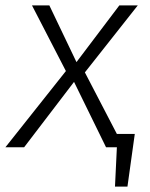

<svg xmlns="http://www.w3.org/2000/svg" viewBox="-47 -543 552 708"><path d="M384 -49H450L423 145H377L384 0H344L226 -241L42 0H-27L196 -281L71 -523H135L235 -314L393 -523H461L266 -276Z"/></svg>

Font: FiraGO Light
Style: Italic
Weight: 300
Italic angle: -8°
Designer: bBox Type GmbH
Foundry: bBox Type GmbH
Version: Version 1.001